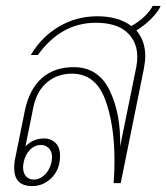

<svg xmlns="http://www.w3.org/2000/svg" viewBox="-20 -619 563 649"><path d="M441 -516Q471 -481 471 -430Q471 -412 466 -385L388 0H364Q367 -36 367 -76Q367 -200 334.5 -285Q302 -370 223 -370Q175 -370 140 -341.5Q105 -313 93 -258L66 -124Q91 -151 130 -151Q151 -151 167 -136.5Q183 -122 183 -92Q183 -47 155 -18.5Q127 10 89 10Q28 10 28 -51Q28 -70 32 -87L64 -245Q79 -317 121 -354.5Q163 -392 229 -392Q313 -392 351 -312.5Q389 -233 386 -124L441 -394Q444 -411 444 -427Q444 -478 409 -510Q374 -542 304 -542Q186 -542 108 -433H84Q120 -494 179 -529Q238 -564 309 -564Q380 -564 424 -531Q451 -546 470 -565Q489 -584 496 -599H523Q515 -580 492.5 -557Q470 -534 441 -516ZM60 -71Q58 -59 58 -54Q58 -34 68 -23Q78 -12 94 -12Q114 -12 131 -28Q148 -44 154 -71Q156 -83 156 -87Q156 -107 145 -118Q134 -129 118 -129Q98 -129 82 -113.5Q66 -98 60 -71Z"/></svg>

Font: Trirong Thin
Style: Italic
Weight: 250
Italic angle: -12°
Designer: Katatrad Team
Foundry: CadsonDemak
Version: Version 1.001